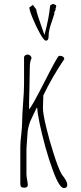

<svg xmlns="http://www.w3.org/2000/svg" viewBox="-20 -940 411 978"><path d="M206.5 -762.2Q202.1 -773.9 191.2 -805.2Q180.2 -836.4 173.3 -857.9Q165.5 -881.8 164.6 -892.1L147.5 -915L129.4 -901.9Q129.9 -887.2 147.2 -845.2Q164.6 -803.2 184.3 -768.1Q204.1 -732.9 213.4 -732.9Q227.5 -732.9 227.5 -753.9Q227.5 -772.5 231.9 -791Q236.3 -809.6 245.6 -835Q252.9 -856.9 257.3 -871.1L256.3 -877L263.7 -892.1L262.7 -897Q266.6 -905.8 266.6 -908.2Q266.6 -917 248.5 -919.9L235.4 -912.1Q230 -849.1 206.5 -762.2ZM249.5 -71.8Q282.2 18.1 305.7 18.1Q313 18.1 317.9 13.9Q322.8 9.8 322.8 2.9Q322.8 -6.3 318.1 -16.4Q313.5 -26.4 303.7 -39.6Q295.9 -49.3 291.5 -57.1Q275.9 -86.9 253.7 -155.8Q231.4 -224.6 215.1 -293Q198.7 -361.3 198.7 -390.1L199.7 -421.9L200.7 -454.1Q246.1 -548.8 307.6 -639.2Q306.2 -655.8 280.8 -655.8Q273.9 -655.8 206.1 -522Q137.7 -387.7 127.9 -383.8Q127.9 -426.8 129.9 -489.7Q131.8 -552.7 131.8 -595.2Q131.8 -627 140.6 -643.1Q140.6 -650.4 134.8 -656.2Q128.9 -662.1 121.6 -662.1Q108.4 -662.1 102.5 -650.9V-512.2Q102.5 -477.1 97.7 -415.5Q92.8 -353.5 92.8 -318.8Q92.8 -297.9 88.4 -255.9Q83.5 -216.3 83.5 -192.9V-4.9Q83.5 7.8 87.9 12Q92.3 16.1 105.5 16.1Q111.8 16.1 116.7 12.7Q121.6 9.3 121.6 3.9Q121.6 -6.8 118.2 -24.4Q114.7 -42 114.7 -53.2V-181.2Q114.7 -190.4 117.2 -217.3Q119.6 -244.1 119.6 -252.9Q119.6 -271 125 -292.5Q129.9 -311.5 134 -321.8Q138.2 -332 151.9 -359.9L167.5 -392.1L169.9 -388.2Q170.9 -364.3 181.9 -311Q192.9 -257.8 210.7 -193.1Q228.5 -128.4 249.5 -71.8Z"/></svg>

Font: Amatica SC
Style: Regular
Weight: 400
Designer: Vernon Adams, Ben Nathan
Foundry: newtypography
Version: Version 2.001